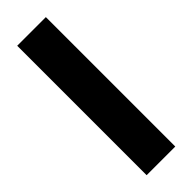

<svg xmlns="http://www.w3.org/2000/svg" viewBox="-8 -53 317 317"><g transform="rotate(45 151.0 105.5)"><path d="M302.2 139.2H0V72.3H302.2Z"/></g></svg>

Font: Potro Sans Bangla SemiBold
Style: Regular
Weight: 600
Designer: Jayed Ahsan Saad
Foundry: Codepotro
Version: Potro Sans Bangla;Version 0.996;CodepotroFonts;